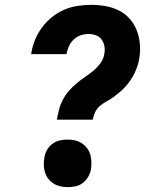

<svg xmlns="http://www.w3.org/2000/svg" viewBox="-20 -763 640 791"><path d="M214 -270Q218 -290 223 -310.5Q228 -331 238 -350.5Q248 -370 262 -386.5Q276 -403 293 -417.5Q310 -432 328.5 -444.5Q347 -457 364 -471Q381 -485 394 -503Q407 -521 410 -542Q413 -558 410 -573.5Q407 -589 398 -601Q389 -613 374.5 -618Q360 -623 344 -623Q328 -623 312 -617.5Q296 -612 283.5 -600Q271 -588 264 -572.5Q257 -557 254 -542V-540H108L109 -544Q113 -571 124 -598Q135 -625 152.5 -649Q170 -673 193.5 -692Q217 -711 243.5 -722.5Q270 -734 298.5 -738.5Q327 -743 354 -743Q385 -743 414 -738Q443 -733 468.5 -720.5Q494 -708 513 -687Q532 -666 542.5 -640Q553 -614 556 -584Q559 -554 554 -524Q552 -509 547 -493.5Q542 -478 535 -463Q528 -448 518.5 -434Q509 -420 498 -407.5Q487 -395 474 -384Q461 -373 447.5 -363Q434 -353 419.5 -345.5Q405 -338 392 -327Q379 -316 372 -301Q365 -286 362 -270ZM258 8Q243 8 228 4.5Q213 1 200.5 -7Q188 -15 179 -26.5Q170 -38 165.5 -52.5Q161 -67 160.5 -82.5Q160 -98 163 -114Q165 -130 173.5 -145Q182 -160 196 -170.5Q210 -181 226 -184.5Q242 -188 259 -188Q274 -188 289.5 -184.5Q305 -181 317 -173Q329 -165 338 -153.5Q347 -142 351.5 -127.5Q356 -113 356.5 -97.5Q357 -82 355 -66Q352 -50 343.5 -35Q335 -20 321.5 -9.5Q308 1 291.5 4.5Q275 8 258 8Z"/></svg>

Font: Iosevka Heavy Extended
Style: Italic
Weight: 900
Width: 7
Italic angle: -9°
Monospace: yes
Designer: Belleve Invis
Foundry: Belleve Invis
Version: Version 32.5.0; ttfautohint (v1.8.4)